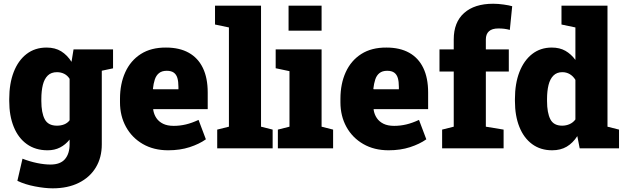

<svg xmlns="http://www.w3.org/2000/svg" viewBox="-20 -792 3330 1025"><path d="M261.2 213.4Q219.7 213.4 166.5 203.1Q113.3 192.9 72.8 173.3L100.1 55.2Q138.7 70.3 178 78.4Q217.3 86.4 249.5 86.4Q302.2 86.4 326.9 57.4Q351.6 28.3 351.6 -22V-46.9Q329.6 -19.5 300.5 -4.6Q271.5 10.3 233.9 10.3Q169.4 10.3 123.5 -22.5Q77.6 -55.2 53.5 -114.5Q29.3 -173.8 29.3 -252.9V-263.2Q29.3 -345.7 53.2 -407.5Q77.1 -469.2 121.8 -503.7Q166.5 -538.1 228.5 -538.1Q274.4 -538.1 306.6 -518.1Q338.9 -498 361.8 -461.9L372.6 -528.3H523.4V-21Q523.4 49.3 491.5 102.1Q459.5 154.8 400.6 184.1Q341.8 213.4 261.2 213.4ZM284.2 -121.1Q305.7 -121.1 323.2 -128.2Q340.8 -135.3 351.6 -149.9V-371.1Q340.8 -388.7 323.2 -397.7Q305.7 -406.7 284.2 -406.7Q253.4 -406.7 235.1 -388.9Q216.8 -371.1 208.7 -338.9Q200.7 -306.6 200.7 -263.2V-252.9Q200.7 -189.9 218.8 -155.5Q236.8 -121.1 284.2 -121.1ZM503.4 -410.2 426.3 -528.3H583.5V-427.2Z M877.9 10.3Q800.3 10.3 742.4 -23.2Q684.6 -56.6 652.6 -114.7Q620.6 -172.9 620.6 -246.1V-264.2Q620.6 -344.7 648.9 -406.7Q677.2 -468.8 731.9 -503.7Q786.6 -538.6 866.2 -538.1Q938 -538.1 987.5 -510.5Q1037.1 -482.9 1063 -429.4Q1088.9 -376 1088.9 -297.9V-209.5H798.3L797.9 -206.1Q801.8 -181.2 814.7 -161.9Q827.6 -142.6 850.6 -131.3Q873.5 -120.1 907.2 -120.1Q940.4 -120.1 972.4 -127.7Q1004.4 -135.3 1040 -151.9L1079.1 -48.3Q1043.5 -22.9 992.2 -6.3Q940.9 10.3 877.9 10.3ZM798.3 -315.4H932.6V-328.1Q932.6 -356.4 927 -375.5Q921.4 -394.5 907.7 -404.3Q894 -414.1 870.1 -414.1Q844.2 -414.1 828.9 -401.6Q813.5 -389.2 806.4 -367.4Q799.3 -345.7 796.4 -317.9Z M1139.6 0V-100.1L1202.1 -115.7V-645.5L1127.9 -661.1V-761.7H1373.5V-115.7L1435.5 -100.1V0Z M1463.4 0V-100.1L1525.4 -115.7V-412.1L1451.7 -427.7V-528.3H1696.8V-115.7L1758.3 -100.1V0ZM1520.5 -628.4V-761.7H1696.8V-628.4Z M2054.7 10.3Q1977.1 10.3 1919.2 -23.2Q1861.3 -56.6 1829.3 -114.7Q1797.4 -172.9 1797.4 -246.1V-264.2Q1797.4 -344.7 1825.7 -406.7Q1854 -468.8 1908.7 -503.7Q1963.4 -538.6 2043 -538.1Q2114.7 -538.1 2164.3 -510.5Q2213.9 -482.9 2239.7 -429.4Q2265.6 -376 2265.6 -297.9V-209.5H1975.1L1974.6 -206.1Q1978.5 -181.2 1991.5 -161.9Q2004.4 -142.6 2027.3 -131.3Q2050.3 -120.1 2084 -120.1Q2117.2 -120.1 2149.2 -127.7Q2181.2 -135.3 2216.8 -151.9L2255.9 -48.3Q2220.2 -22.9 2168.9 -6.3Q2117.7 10.3 2054.7 10.3ZM1975.1 -315.4H2109.4V-328.1Q2109.4 -356.4 2103.8 -375.5Q2098.1 -394.5 2084.5 -404.3Q2070.8 -414.1 2046.9 -414.1Q2021 -414.1 2005.6 -401.6Q1990.2 -389.2 1983.2 -367.4Q1976.1 -345.7 1973.1 -317.9Z M2340.3 0V-100.1L2402.3 -115.7V-410.2H2326.2V-528.3H2402.3V-581.5Q2402.3 -673.3 2457.8 -722.7Q2513.2 -772 2612.8 -772Q2639.2 -772 2668.5 -767.8Q2697.8 -763.7 2714.4 -758.8L2701.7 -632.3Q2688 -636.2 2672.9 -638.2Q2657.7 -640.1 2640.6 -640.1Q2606.9 -640.1 2590.3 -625Q2573.7 -609.9 2573.7 -581.5V-528.3H2696.3V-410.2H2573.7V-115.7L2668.5 -100.1V0Z M2927.7 10.3Q2865.7 10.3 2821 -22.5Q2776.4 -55.2 2752.7 -114.5Q2729 -173.8 2729 -252.9V-263.2Q2729 -345.7 2752.9 -407.5Q2776.9 -469.2 2821 -503.7Q2865.2 -538.1 2925.8 -538.1Q2967.8 -538.1 2998.3 -520.8Q3028.8 -503.4 3051.8 -472.2V-645.5L2977.5 -661.1V-761.7H3051.8H3223.1V-115.7L3284.7 -100.1V0H3074.7L3062 -65.4Q3038.1 -28.3 3005.4 -9Q2972.7 10.3 2927.7 10.3ZM2981 -121.1Q3002.4 -121.1 3021 -129.4Q3039.6 -137.7 3051.8 -154.3V-365.7Q3039.6 -385.7 3021.7 -396.2Q3003.9 -406.7 2981.9 -406.7Q2952.6 -406.7 2934.6 -388.7Q2916.5 -370.6 2908.4 -338.4Q2900.4 -306.2 2900.4 -263.2V-252.9Q2900.4 -189.9 2918 -155.5Q2935.5 -121.1 2981 -121.1Z"/></svg>

Font: Roboto Slab LO Black
Style: Regular
Weight: 900
Designer: Google
Version: Version 2.000